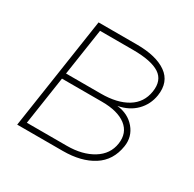

<svg xmlns="http://www.w3.org/2000/svg" viewBox="-123 -657 792 785"><g transform="rotate(30 273.5 -264.0)"><path d="M282.7 -280.8Q358.9 -280.8 406 -309.6Q453.1 -338.4 461.9 -394.5Q470.7 -450.7 431.9 -476.1Q393.1 -501.5 306.2 -501.5H150.9L117.7 -280.8ZM268.6 -26.4Q341.3 -26.4 390.4 -56.6Q439.5 -86.9 447.3 -140.6Q455.1 -194.3 416.3 -224.4Q377.4 -254.4 302.7 -254.4H113.8L79.6 -26.4ZM310.1 -528.3Q400.9 -528.3 449.5 -493.9Q498 -459.5 487.8 -391.6Q480.5 -345.2 448.7 -313Q417 -280.8 365.7 -271Q418.9 -265.1 450 -228.3Q481 -191.4 473.6 -143.1Q462.4 -70.8 406.7 -35.4Q351.1 0 264.6 0H49.3L128.4 -528.3Z"/></g></svg>

Font: Roboto-ThinItalic
Style: Italic
Weight: 250
Italic angle: -12°
Designer: Google
Version: Version 1.100141; 2013; ttfautohint (v0.94.14-c901) -l 8 -r 